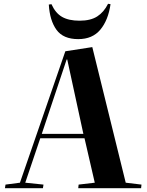

<svg xmlns="http://www.w3.org/2000/svg" viewBox="-20 -991 773 1011"><path d="M466 -743 642 -29 725 -19 723 0H392L394 -19L479 -29L425 -263H192L113 -29L209 -19L206 0H6L9 -19L85 -29L324 -721ZM200 -286H419L334 -678H331ZM251 -969Q272 -922 307 -902Q342 -882 399 -882Q457 -882 492 -904.5Q527 -927 549 -971L562 -969Q550 -885 508.5 -835Q467 -785 392 -785Q313 -785 277.5 -834Q242 -883 237 -967Z"/></svg>

Font: Literata 72pt
Style: Bold Italic
Weight: 700
Italic angle: -2°
Designer: Latin by Veronika Burian and Jose Scaglione. Greek by Irene Vlachou. Cyrillic by Vera Evstafieva
Foundry: TypeTogether
Version: Version 3.002